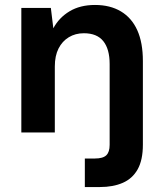

<svg xmlns="http://www.w3.org/2000/svg" viewBox="-20 -534 648 774"><path d="M66 0V-502H185L195 -420Q218 -463 260.5 -488.5Q303 -514 363 -514Q424 -514 467.5 -488Q511 -462 533.5 -412Q556 -362 556 -288V49Q556 111 535 148.5Q514 186 475 203Q436 220 383 220H322V105H362Q395 105 408.5 92Q422 79 422 50V-276Q422 -336 396.5 -368Q371 -400 318 -400Q284 -400 257.5 -384Q231 -368 216 -338.5Q201 -309 201 -266V0Z"/></svg>

Font: DM Sans 16pt
Style: Bold
Weight: 700
Version: Version 4.004;gftools[0.9.30]